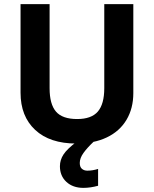

<svg xmlns="http://www.w3.org/2000/svg" viewBox="-20 -683 742 926"><path d="M623 -663.1V-233.9Q623 -160.6 590.1 -105.2Q557.1 -49.8 495.1 -20.3Q433.1 9.3 348.1 9.3Q220.2 9.3 149.7 -56.4Q79.1 -122.1 79.1 -235.8V-663.1H219.2V-257.3Q219.2 -180.7 250 -144.8Q280.8 -108.9 352.1 -108.9Q420.9 -108.9 451.9 -145Q482.9 -181.2 482.9 -257.8V-663.1ZM364.7 103Q364.7 122.1 375 131.1Q385.3 140.1 401.4 140.1Q426.3 140.1 453.1 131.8V212.9Q416 223.1 382.3 223.1Q331.5 223.1 300.3 194.3Q269 165.5 269 118.7Q269 88.4 286.4 61.8Q303.7 35.2 350.6 0H432.1Q400.4 29.8 382.6 54.7Q364.7 79.6 364.7 103Z"/></svg>

Font: Bpm'online Open Sans
Style: Bold
Weight: 700
Foundry: Ascender Corporation
Version: Version 1.10